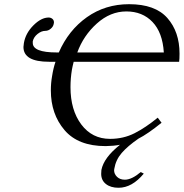

<svg xmlns="http://www.w3.org/2000/svg" viewBox="-20 -678 868 907"><path d="M753.9 -430.2Q748 -524.4 700.4 -574.2Q652.8 -624 576.9 -624Q501 -624 437.5 -566.9Q374 -509.8 345.2 -430.2H368.2ZM659.2 142.1Q604 209 540 209Q502.9 209 480.5 191.4Q458 173.8 458 143.1Q458 130.9 459 125Q470.2 66.9 546.9 5.9Q516.1 11.7 479 12.2Q349.1 12.2 284.7 -63.5Q220.2 -139.2 220.2 -251Q220.2 -286.1 226.1 -318.8Q231.9 -356 242.2 -386.2H211.9Q90.8 -386.2 90.8 -456.1Q90.8 -460 92.8 -474.1Q100.6 -521 137.7 -558.1Q174.8 -595.2 210 -595.2Q219.7 -595.2 227.3 -589.1Q234.9 -583 234.9 -571.8Q234.9 -567.9 233.9 -565.9Q231.9 -552.7 220 -542.5Q208 -532.2 193.8 -532.2Q175.8 -532.2 157.5 -517.6Q139.2 -502.9 134.8 -482.9V-475.1Q134.8 -430.2 248 -430.2H257.8Q303.7 -535.2 390.4 -596.7Q477.1 -658.2 589.8 -658.2Q712.9 -658.2 770.5 -593Q828.1 -527.8 828.1 -424.8Q828.1 -398.9 826.2 -386.2H359.9H328.1Q326.2 -380.4 323.5 -367.2Q320.8 -354 319.8 -349.1Q313 -308.1 313 -266.1Q313 -158.2 364 -90.1Q415 -22 500 -22Q563 -22 615.5 -48.6Q668 -75.2 725.1 -122.1L743.2 -98.1Q677.2 -44.9 633.8 -22.9Q583 12.2 554.9 44.7Q526.9 77.1 520 119.1Q519 122.1 519 126Q519 144 533 157.5Q546.9 170.9 569.8 170.9Q602.1 170.9 645 134.8Z"/></svg>

Font: Linux Libertine
Style: Italic
Weight: 400
Italic angle: -12°
Designer: Philipp H. Poll
Foundry: Philipp H. Poll
Version: Version 5.1.6 ; ttfautohint (v0.9)